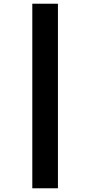

<svg xmlns="http://www.w3.org/2000/svg" viewBox="-20 -788 486 1034"><path d="M154 -768H292V226H154Z"/></svg>

Font: Noto Sans Ethiopic Condensed Black
Style: Regular
Weight: 900
Width: 3
Designer: Monotype Design Team
Foundry: Monotype Imaging Inc.
Version: Version 2.102; ttfautohint (v1.8.4.7-5d5b)